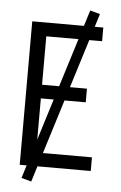

<svg xmlns="http://www.w3.org/2000/svg" viewBox="-60 -858 620 980"><g transform="rotate(5 250.0 -368.0)"><path d="M72 0V-735H436V-665H150V-417H380V-347H150V-70H436V0ZM138 80 87 66 362 -816 413 -802Z"/></g></svg>

Font: Iosevka srxl
Style: Regular
Weight: 400
Monospace: yes
Designer: Belleve Invis
Foundry: Belleve Invis
Version: Version 33.0.1; ttfautohint (v1.8.3)